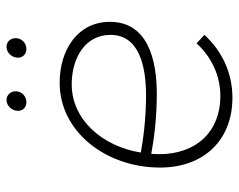

<svg xmlns="http://www.w3.org/2000/svg" viewBox="-92 -635 733 589"><g transform="rotate(-90 274.5 -340.5)"><path d="M269 6C343 6 411 -24 462 -80L436 -104C394 -58 337 -31 274 -31C166 -31 96 -104 96 -219L97 -243C145 -234 209 -226 281 -226C389 -226 502 -255 502 -370C502 -468 417 -524 315 -524C165 -524 55 -382 55 -216C55 -81 140 6 269 6ZM256 -626C273 -626 289 -640 289 -659C289 -674 278 -687 262 -687C245 -687 229 -671 229 -652C229 -637 239 -626 256 -626ZM419 -626C436 -626 452 -640 452 -659C452 -674 442 -687 425 -687C408 -687 392 -671 392 -652C392 -637 403 -626 419 -626ZM101 -275C120 -393 202 -487 310 -487C391 -487 462 -446 462 -368C462 -280 366 -259 276 -259C207 -259 146 -267 101 -275Z"/></g></svg>

Font: Fixel Text 20240404 ExtraLight
Style: Italic
Weight: 200
Width: 4
Italic angle: -10°
Designer: AlfaBravo + MacPaw
Foundry: Kyrylo Tkachov, Marchela Mozhyna, Serhii Makarenko, Maria Weinstein, Zakhar Kryvoshyya
Version: Version 1.211;Glyphs 3.2 (3225)